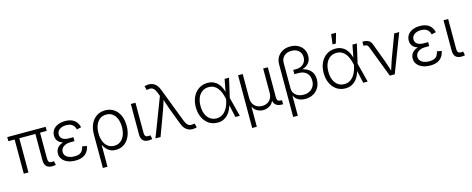

<svg xmlns="http://www.w3.org/2000/svg" viewBox="-40 -1586 6439 2621"><g transform="rotate(-15 3179.0 -275.5)"><path d="M520.5 2.4Q462.9 5.4 432.6 -22.9Q402.3 -51.3 402.3 -108.9V-519.5H468.3V-122.1Q468.3 -82 482.2 -67.9Q496.1 -53.7 527.3 -56.6Q537.1 -56.6 541.5 -57.1Q545.9 -57.6 550.8 -59.1L562.5 -2.9Q554.7 -1 543.9 0.5Q533.2 2 520.5 2.4ZM108.9 0V-519.5H174.8V0ZM20 -483.4V-541H563V-483.4Z M838.9 9.8Q777.3 9.8 730 -9.5Q682.6 -28.8 656 -63.5Q629.4 -98.1 629.4 -144Q629.4 -172.4 640.6 -198Q651.9 -223.6 676 -243.4Q700.2 -263.2 738.5 -274.4Q776.9 -285.6 831.1 -285.6H892.1V-250H832.5Q792.5 -250 762.2 -237.1Q731.9 -224.1 714.8 -201.2Q697.8 -178.2 697.8 -147.5Q697.8 -103.5 736.8 -76.4Q775.9 -49.3 841.3 -49.3Q884.8 -49.3 911.6 -61.5Q938.5 -73.7 953.4 -97.2Q968.3 -120.6 975.1 -154.3L1039.6 -142.6Q1031.2 -95.7 1006.6 -61.3Q981.9 -26.9 940.4 -8.5Q898.9 9.8 838.9 9.8ZM832 -262.2Q777.8 -262.2 741 -272.5Q704.1 -282.7 682.4 -300.8Q660.6 -318.8 650.9 -342.8Q641.1 -366.7 641.1 -393.6Q641.1 -441.4 666 -476.1Q690.9 -510.7 735.4 -529.5Q779.8 -548.3 838.4 -548.3Q893.1 -548.3 931.6 -532Q970.2 -515.6 994.4 -484.9Q1018.6 -454.1 1028.8 -410.2L965.8 -396Q955.1 -441.4 924.3 -465.6Q893.6 -489.7 838.4 -489.7Q778.8 -489.7 743.4 -463.1Q708 -436.5 707.5 -393.1Q707.5 -353.5 739.3 -329.8Q771 -306.2 833.5 -306.2H892.1V-262.2Z M1171.9 204.1V-270Q1171.9 -353.5 1200.7 -416Q1229.5 -478.5 1281.5 -513.4Q1333.5 -548.3 1403.8 -548.3Q1473.6 -548.3 1525.6 -513.7Q1577.6 -479 1606.2 -416.3Q1634.8 -353.5 1634.8 -269.5Q1634.8 -186.5 1606.7 -123Q1578.6 -59.6 1528.3 -24.2Q1478 11.2 1411.1 11.2Q1363.3 11.2 1329.8 -5.9Q1296.4 -22.9 1275.1 -48.8Q1253.9 -74.7 1242.2 -101.1H1237.3V204.1ZM1402.3 -48.3Q1455.1 -48.3 1492.2 -77.1Q1529.3 -106 1548.8 -156.2Q1568.4 -206.5 1568.4 -270Q1568.4 -332.5 1549.3 -382.1Q1530.3 -431.6 1493.4 -460.2Q1456.5 -488.8 1403.3 -488.8Q1351.1 -488.8 1313.5 -460.9Q1275.9 -433.1 1256.1 -383.8Q1236.3 -334.5 1236.3 -270Q1236.3 -205.6 1255.9 -155.3Q1275.4 -105 1312.7 -76.7Q1350.1 -48.3 1402.3 -48.3Z M1884.8 2.4Q1826.7 5.4 1796.6 -22.7Q1766.6 -50.8 1766.6 -108.9V-541H1832V-122.1Q1832 -82 1845.9 -68.1Q1859.9 -54.2 1891.1 -56.6Q1900.4 -57.1 1905 -57.6Q1909.7 -58.1 1914.6 -59.1L1925.8 -2.9Q1918 -1 1907 0.5Q1896 2 1884.8 2.4Z M1969.7 0 2178.7 -545.4 2159.7 -595.2Q2145.5 -632.3 2128.2 -651.1Q2110.8 -669.9 2089.1 -674.3Q2067.4 -678.7 2039.6 -671.4L2025.4 -669.4L2010.3 -726.6Q2021.5 -731 2037.6 -733.6Q2053.7 -736.3 2070.8 -736.3Q2105 -736.3 2132.3 -723.6Q2159.7 -710.9 2181.2 -685.3Q2202.6 -659.7 2217.8 -619.1L2404.3 -132.3Q2418.5 -95.7 2435.8 -76.7Q2453.1 -57.6 2474.9 -53.5Q2496.6 -49.3 2524.4 -56.2L2539.1 -57.6L2553.7 -1Q2543 2.9 2527.1 5.9Q2511.2 8.8 2493.2 8.8Q2459.5 8.8 2432.1 -3.9Q2404.8 -16.6 2383.5 -42.2Q2362.3 -67.9 2347.2 -108.4L2259.8 -338.4Q2242.2 -384.3 2228.8 -428.2Q2215.3 -472.2 2201.2 -516.1H2223.6Q2210 -473.1 2196.8 -428.5Q2183.6 -383.8 2166.5 -338.4L2041.5 0Z M2847.7 11.7Q2777.3 11.7 2724.1 -24.2Q2670.9 -60.1 2641.4 -123.3Q2611.8 -186.5 2611.8 -268.6Q2611.8 -350.6 2642.1 -413.6Q2672.4 -476.6 2726.1 -512.5Q2779.8 -548.3 2849.6 -548.3Q2899.4 -548.3 2936.3 -531.2Q2973.1 -514.2 2998.8 -484.9Q3024.4 -455.6 3040.3 -418.2Q3056.2 -380.9 3064 -340.3H3086.4L3092.3 -272L3162.1 0H3099.6L3037.6 -281.2Q3029.3 -319.8 3015.4 -356.7Q3001.5 -393.6 2979.7 -423.6Q2958 -453.6 2926.3 -471.2Q2894.5 -488.8 2851.1 -488.8Q2798.8 -488.8 2759.8 -461.4Q2720.7 -434.1 2699.5 -384.5Q2678.2 -335 2678.2 -268.1Q2678.2 -202.1 2699 -152.6Q2719.7 -103 2758.1 -75.7Q2796.4 -48.3 2848.1 -48.3Q2889.6 -48.3 2921.4 -65.4Q2953.1 -82.5 2976.6 -112.3Q3000 -142.1 3014.9 -179.4Q3029.8 -216.8 3037.6 -257.8L3091.8 -541H3154.3L3092.3 -269L3086.9 -201.7H3066.4Q3057.6 -158.7 3040 -120.1Q3022.5 -81.5 2995.6 -52Q2968.8 -22.5 2932.1 -5.4Q2895.5 11.7 2847.7 11.7Z M3282.2 204.1V-541H3347.7V-203.1Q3347.7 -153.3 3366.9 -119.4Q3386.2 -85.4 3419.4 -68.4Q3452.6 -51.3 3493.7 -51.3Q3535.2 -51.3 3567.4 -68.6Q3599.6 -85.9 3618.2 -119.6Q3636.7 -153.3 3636.7 -203.1V-541H3702.6V-114.3Q3702.6 -83 3715.8 -70.3Q3729 -57.6 3760.3 -57.6H3773.4V0H3758.3Q3698.2 0 3668.2 -28.6Q3638.2 -57.1 3638.2 -113.8V-174.3H3657.7Q3657.7 -121.1 3641.6 -85.7Q3625.5 -50.3 3600.1 -29.8Q3574.7 -9.3 3546.4 -0.7Q3518.1 7.8 3493.2 7.8Q3468.3 7.8 3439.9 -0.7Q3411.6 -9.3 3386.5 -29.8Q3361.3 -50.3 3345.2 -85.7Q3329.1 -121.1 3329.1 -174.3H3347.7V204.1Z M3861.8 204.1V-541Q3861.8 -598.6 3888.4 -642.8Q3915 -687 3962.2 -711.9Q4009.3 -736.8 4070.8 -736.8Q4130.9 -736.8 4177 -712.9Q4223.1 -689 4249.3 -646.7Q4275.4 -604.5 4275.4 -549.8Q4275.4 -498.5 4252.4 -463.4Q4229.5 -428.2 4189.5 -408Q4149.4 -387.7 4098.1 -382.3V-400.9Q4153.8 -396.5 4201.2 -376Q4248.5 -355.5 4277.6 -314.9Q4306.6 -274.4 4306.6 -208.5Q4306.6 -145 4278.6 -95.7Q4250.5 -46.4 4200.9 -18.6Q4151.4 9.3 4086.4 9.3Q4045.4 9.3 4011.7 -3.2Q3978 -15.6 3954.1 -42Q3930.2 -68.4 3918.5 -109.4L3927.2 -115.2V204.1ZM4079.1 -52.7Q4128.4 -52.7 4164.8 -72.3Q4201.2 -91.8 4221.4 -127Q4241.7 -162.1 4241.7 -209Q4241.7 -279.3 4200.4 -317.9Q4159.2 -356.4 4091.3 -356.4H4028.3V-416.5H4069.8Q4112.3 -416.5 4143.8 -433.1Q4175.3 -449.7 4192.9 -479.2Q4210.4 -508.8 4210.4 -548.8Q4210.4 -606 4172.1 -640.4Q4133.8 -674.8 4070.8 -674.8Q4005.9 -674.8 3966.6 -638.9Q3927.2 -603 3927.2 -542V-182.1Q3927.2 -144.5 3946 -115.5Q3964.8 -86.4 3999 -69.6Q4033.2 -52.7 4079.1 -52.7Z M4654.3 11.7Q4584 11.7 4530.8 -24.2Q4477.5 -60.1 4448 -123.3Q4418.5 -186.5 4418.5 -268.6Q4418.5 -350.6 4448.7 -413.6Q4479 -476.6 4532.7 -512.5Q4586.4 -548.3 4656.2 -548.3Q4706.1 -548.3 4742.9 -531.2Q4779.8 -514.2 4805.4 -484.9Q4831.1 -455.6 4846.9 -418.2Q4862.8 -380.9 4870.6 -340.3H4893.1L4898.9 -272L4968.8 0H4906.2L4844.2 -281.2Q4835.9 -319.8 4822 -356.7Q4808.1 -393.6 4786.4 -423.6Q4764.6 -453.6 4732.9 -471.2Q4701.2 -488.8 4657.7 -488.8Q4605.5 -488.8 4566.4 -461.4Q4527.3 -434.1 4506.1 -384.5Q4484.9 -335 4484.9 -268.1Q4484.9 -202.1 4505.6 -152.6Q4526.4 -103 4564.7 -75.7Q4603 -48.3 4654.8 -48.3Q4696.3 -48.3 4728 -65.4Q4759.8 -82.5 4783.2 -112.3Q4806.6 -142.1 4821.5 -179.4Q4836.4 -216.8 4844.2 -257.8L4898.4 -541H4960.9L4898.9 -269L4893.6 -201.7H4873Q4864.3 -158.7 4846.7 -120.1Q4829.1 -81.5 4802.2 -52Q4775.4 -22.5 4738.8 -5.4Q4702.1 11.7 4654.3 11.7ZM4637.2 -613.8 4654.8 -754.9H4724.1L4683.6 -613.8Z M5281.7 0 5108.9 -450.7Q5101.1 -470.7 5087.6 -478.5Q5074.2 -486.3 5051.3 -486.3H5039.6V-543.9H5053.2Q5098.1 -543.9 5127.2 -527.3Q5156.2 -510.7 5169.4 -474.6L5270.5 -202.6Q5287.1 -157.7 5300.5 -113.3Q5314 -68.8 5328.1 -26.4H5306.2Q5320.3 -68.8 5333.5 -113.5Q5346.7 -158.2 5362.8 -202.6L5488.8 -541H5559.6L5351.6 0Z M5852.5 9.8Q5791 9.8 5743.7 -9.5Q5696.3 -28.8 5669.7 -63.5Q5643.1 -98.1 5643.1 -144Q5643.1 -172.4 5654.3 -198Q5665.5 -223.6 5689.7 -243.4Q5713.9 -263.2 5752.2 -274.4Q5790.5 -285.6 5844.7 -285.6H5905.8V-250H5846.2Q5806.2 -250 5775.9 -237.1Q5745.6 -224.1 5728.5 -201.2Q5711.4 -178.2 5711.4 -147.5Q5711.4 -103.5 5750.5 -76.4Q5789.6 -49.3 5855 -49.3Q5898.4 -49.3 5925.3 -61.5Q5952.1 -73.7 5967 -97.2Q5981.9 -120.6 5988.8 -154.3L6053.2 -142.6Q6044.9 -95.7 6020.3 -61.3Q5995.6 -26.9 5954.1 -8.5Q5912.6 9.8 5852.5 9.8ZM5845.7 -262.2Q5791.5 -262.2 5754.6 -272.5Q5717.8 -282.7 5696 -300.8Q5674.3 -318.8 5664.6 -342.8Q5654.8 -366.7 5654.8 -393.6Q5654.8 -441.4 5679.7 -476.1Q5704.6 -510.7 5749 -529.5Q5793.5 -548.3 5852.1 -548.3Q5906.7 -548.3 5945.3 -532Q5983.9 -515.6 6008.1 -484.9Q6032.2 -454.1 6042.5 -410.2L5979.5 -396Q5968.8 -441.4 5938 -465.6Q5907.2 -489.7 5852.1 -489.7Q5792.5 -489.7 5757.1 -463.1Q5721.7 -436.5 5721.2 -393.1Q5721.2 -353.5 5752.9 -329.8Q5784.7 -306.2 5847.2 -306.2H5905.8V-262.2Z M6303.7 2.4Q6245.6 5.4 6215.6 -22.7Q6185.5 -50.8 6185.5 -108.9V-541H6251V-122.1Q6251 -82 6264.9 -68.1Q6278.8 -54.2 6310.1 -56.6Q6319.3 -57.1 6324 -57.6Q6328.6 -58.1 6333.5 -59.1L6344.7 -2.9Q6336.9 -1 6325.9 0.5Q6314.9 2 6303.7 2.4Z"/></g></svg>

Font: Inter 17pt Light
Style: Regular
Weight: 300
Version: Version 4.001;git-66647c0bb